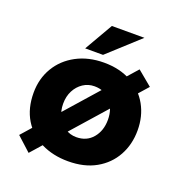

<svg xmlns="http://www.w3.org/2000/svg" viewBox="-122 -723 790 859"><g transform="rotate(20 273.0 -293.5)"><path d="M518 -426 109 37 42 -24 448 -484ZM38 -224Q38 -291 69.5 -344Q101 -397 158 -427.5Q215 -458 289 -458Q364 -458 419 -427.5Q474 -397 503.5 -344Q533 -291 533 -224Q533 -157 503.5 -103.5Q474 -50 419 -19Q364 12 287 12Q215 12 158.5 -16Q102 -44 70 -97Q38 -150 38 -224ZM179 -223Q179 -189 193 -161.5Q207 -134 231 -118Q255 -102 285 -102Q334 -102 363 -136.5Q392 -171 392 -223Q392 -275 363 -309.5Q334 -344 285 -344Q255 -344 231 -328Q207 -312 193 -285Q179 -258 179 -223ZM420 -624 272 -489H187L265 -624Z"/></g></svg>

Font: Reem Kufi
Style: Regular
Weight: 400
Designer: Khaled Hosny
Version: Version 1.6